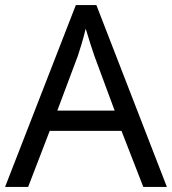

<svg xmlns="http://www.w3.org/2000/svg" viewBox="-20 -737 679 757"><path d="M545 0H638L360 -717H279L0 0H91L176 -221H459ZM352 -517 432 -301H206L287 -517C295 -540 308 -583 318 -624C325 -599 346 -533 352 -517Z"/></svg>

Font: Noto Sans Mro
Style: Regular
Weight: 400
Designer: Monotype Design Team
Foundry: Monotype Imaging Inc.
Version: Version 2.001